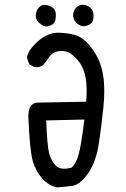

<svg xmlns="http://www.w3.org/2000/svg" viewBox="-20 -805 540 821"><path d="M224.6 -3.9Q189.5 -9.8 161.1 -41Q132.8 -72.3 120.1 -116.7Q107.4 -161.1 101.6 -297.9Q97.7 -362.3 138.7 -366.2L348.6 -370.1Q352.5 -418.9 348.6 -455.1Q344.7 -491.2 332 -517.6Q319.3 -543.9 294.4 -566.4Q269.5 -588.9 238.3 -586.9Q207 -585 191.4 -562.5Q175.8 -540 166 -528.3Q150.4 -514.6 127 -518.6L107.4 -528.3Q97.7 -543.9 95.7 -561.5Q101.6 -592.8 144.5 -630.4Q187.5 -668 236.3 -665Q285.2 -662.1 310.1 -652.3Q335 -642.6 360.4 -613.8Q385.7 -585 402.3 -547.9Q418.9 -510.7 423.8 -461.4Q428.7 -412.1 421.9 -344.2Q415 -276.4 403.3 -195.3Q391.6 -114.3 357.4 -64.9Q323.2 -15.6 290.5 -10.7Q257.8 -5.9 224.6 -3.9ZM285.2 -87.9Q294.9 -93.8 306.2 -116.7Q317.4 -139.6 326.2 -191.4Q335 -243.2 340.8 -293.9L177.7 -290Q181.6 -180.7 190.4 -148.4Q199.2 -116.2 219.2 -96.2Q239.3 -76.2 285.2 -87.9ZM175.8 -691.4Q160.2 -695.3 145.5 -709Q130.9 -722.7 133.3 -743.2Q135.7 -763.7 149.9 -776.4Q164.1 -789.1 187.5 -781.2Q210.9 -773.4 216.3 -757.3Q221.7 -741.2 216.3 -718.3Q210.9 -695.3 175.8 -691.4ZM333 -693.4Q317.4 -695.3 304.2 -710Q291 -724.6 293 -744.1Q294.9 -763.7 310.1 -776.4Q325.2 -789.1 347.7 -782.2Q370.1 -775.4 376.5 -757.3Q382.8 -739.3 378.4 -721.2Q374 -703.1 357.4 -697.3Q340.8 -691.4 333 -693.4Z"/></svg>

Font: JasonHandwriting1
Style: Regular
Weight: 400
Version: Version 1.48.20